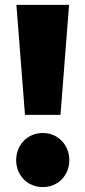

<svg xmlns="http://www.w3.org/2000/svg" viewBox="-20 -752 349 784"><path d="M82 -283H227L262 -732H47ZM46 -98C46 -36 92 12 155 12C217 12 263 -36 263 -98C263 -160 217 -209 155 -209C92 -209 46 -160 46 -98Z"/></svg>

Font: MV Cash Black
Style: Regular
Weight: 900
Designer: Rodrigo Fuenzalida
Foundry: fragTYPE
Version: Version 1.100;Glyphs 3.1.2 (3151)